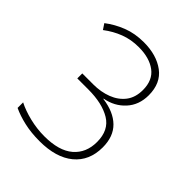

<svg xmlns="http://www.w3.org/2000/svg" viewBox="-204 -913 980 980"><g transform="rotate(45 286.0 -423.0)"><path d="M245 -56Q184 -56 134 -67.5Q84 -79 46 -97V-137Q85 -117 138 -104Q191 -91 245 -91Q350 -91 403 -136.5Q456 -182 456 -261Q456 -346 395.5 -382.5Q335 -419 235 -419H155V-455H235Q289 -455 334.5 -472.5Q380 -490 407 -525Q434 -560 434 -614Q434 -685 387.5 -719.5Q341 -754 264 -754Q209 -754 162 -736Q115 -718 73 -686L53 -716Q96 -749 148.5 -769.5Q201 -790 265 -790Q357 -790 415.5 -746.5Q474 -703 474 -616Q474 -546 431.5 -499.5Q389 -453 323 -441V-439Q406 -428 451 -384Q496 -340 496 -262Q496 -165 430 -110.5Q364 -56 245 -56Z"/></g></svg>

Font: Noto Sans Malayalam UI ExtraLight
Style: Regular
Weight: 200
Designer: Jelle Bosma - Monotype Design Team
Foundry: Monotype Imaging Inc.
Version: Version 2.104; ttfautohint (v1.8.4.7-5d5b)